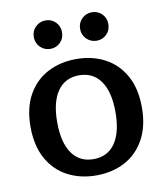

<svg xmlns="http://www.w3.org/2000/svg" viewBox="-80 -756 719 837"><g transform="rotate(-10 279.5 -338.0)"><path d="M115 -627Q115 -654 133.5 -672Q152 -690 178 -690Q204 -690 222 -672Q240 -654 240 -627Q240 -600 222 -582Q204 -564 178 -564Q152 -564 133.5 -582Q115 -600 115 -627ZM320 -627Q320 -654 338.5 -672Q357 -690 383 -690Q409 -690 427 -672Q445 -654 445 -627Q445 -600 427 -582Q409 -564 383 -564Q357 -564 338.5 -582Q320 -600 320 -627ZM33 -244Q33 -328 65.5 -385.5Q98 -443 154 -472Q210 -501 280 -501Q350 -501 405.5 -472Q461 -443 493.5 -385.5Q526 -328 526 -244Q526 -160 493.5 -102Q461 -44 405.5 -15Q350 14 280 14Q210 14 154 -15Q98 -44 65.5 -102Q33 -160 33 -244ZM409 -244Q409 -333 375.5 -381Q342 -429 280 -429Q218 -429 184.5 -381Q151 -333 151 -244Q151 -154 184.5 -106Q218 -58 280 -58Q342 -58 375.5 -106Q409 -154 409 -244Z"/></g></svg>

Font: Maitree Semibold
Style: Regular
Weight: 600
Designer: CadsonDemak Team
Foundry: CadsonDemak
Version: Version 1.010